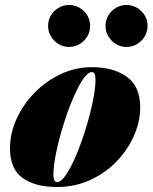

<svg xmlns="http://www.w3.org/2000/svg" viewBox="-20 -739 611 769"><path d="M402.6 -635.4Q402.6 -658.5 414 -677.4Q425.4 -696.3 444.4 -707.6Q463.5 -719 486.6 -719Q509.7 -719 529 -707.6Q548.2 -696.3 559.6 -677.4Q571 -658.5 571 -635.4Q571 -612.3 559.6 -593.2Q548.2 -574.1 529 -562.6Q509.7 -551 486.6 -551Q463.5 -551 444.4 -562.6Q425.4 -574.1 414 -593.2Q402.6 -612.3 402.6 -635.4ZM172.6 -635.4Q172.6 -658.5 184 -677.4Q195.4 -696.3 214.4 -707.6Q233.5 -719 256.6 -719Q279.7 -719 299 -707.6Q318.2 -696.3 329.6 -677.4Q341 -658.5 341 -635.4Q341 -612.3 329.6 -593.2Q318.2 -574.1 299 -562.6Q279.7 -551 256.6 -551Q233.5 -551 214.4 -562.6Q195.4 -574.1 184 -593.2Q172.6 -612.3 172.6 -635.4ZM208.5 10Q121.5 10 70.8 -26Q20 -62 20 -144.5Q20 -204.5 46.2 -262.5Q72.5 -320.5 118 -367.2Q163.5 -414 222.8 -442Q282 -470 348 -470Q435 -470 488.2 -431.2Q541.5 -392.5 541.5 -310Q541.5 -252 516.5 -195.2Q491.5 -138.5 446.5 -92Q401.5 -45.5 340.8 -17.8Q280 10 208.5 10ZM208.5 -9.5Q225 -9.5 245.2 -40Q265.5 -70.5 286 -119.5Q306.5 -168.5 323.8 -224.5Q341 -280.5 351.8 -332.5Q362.5 -384.5 362.5 -420.5Q362.5 -450.5 348 -450.5Q331.5 -450.5 311.2 -419.8Q291 -389 270.5 -340.2Q250 -291.5 232.8 -235.2Q215.5 -179 204.8 -127Q194 -75 194 -39.5Q194 -9.5 208.5 -9.5Z"/></svg>

Font: Bodoni* 11pt Fatface
Style: Italic
Weight: 900
Italic angle: -13°
Version: Version 2.3